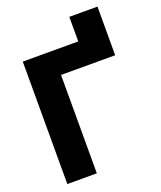

<svg xmlns="http://www.w3.org/2000/svg" viewBox="-157 -973 899 1072"><g transform="rotate(-20 292.0 -437.0)"><path d="M552.2 -727.5V-584.5H230.5V0H55.2V-727.5H384.8V-873.5H552.2Z"/></g></svg>

Font: Inter Extra Bold
Style: Regular
Weight: 800
Designer: Rasmus Andersson
Foundry: rsms
Version: Version 4.000;git-3c8e0fc